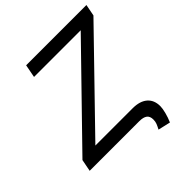

<svg xmlns="http://www.w3.org/2000/svg" viewBox="-228 -796 1058 1058"><g transform="rotate(-45 300.5 -267.5)"><path d="M497.1 -582.5H133.3L147.9 -658.7H617.7L604.5 -590.8L105 -76.2H395.5Q451.2 -76.2 481.4 -50.3Q511.7 -24.4 511.7 23.4Q511.7 41 504.4 69.6Q497.1 98.1 485.4 124.5L413.1 107.9Q422.4 90.3 427.5 77.6Q432.6 64.9 432.6 48.3Q432.6 22.9 417.5 11.5Q402.3 0 370.6 0H-15.6L-2 -69.8Z"/></g></svg>

Font: Liberation Mono
Style: Italic
Weight: 400
Italic angle: -12°
Monospace: yes
Designer: Steve Matteson
Foundry: Ascender Corporation
Version: Version 2.1.5